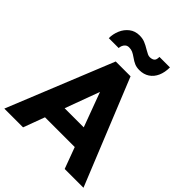

<svg xmlns="http://www.w3.org/2000/svg" viewBox="-263 -1107 1252 1252"><g transform="rotate(45 363.0 -480.5)"><path d="M294.4 -731H431.2L728 0H554.7L500 -147.5H225.6L170.9 0H-2ZM450.7 -279.8 362.3 -518.1 274.4 -279.8ZM357.9 -831.5Q338.4 -845.2 324.2 -851.6Q310.1 -857.9 291.5 -857.9Q275.9 -857.9 265.6 -849.4Q255.4 -840.8 250.7 -828.6Q246.1 -816.4 246.1 -806.6H154.8Q154.8 -844.7 169.9 -880.4Q185.1 -916 214.4 -938.7Q243.7 -961.4 284.7 -961.4Q312.5 -961.4 334.2 -952.6Q356 -943.8 382.3 -927.7Q399.9 -917.5 410.4 -912.6Q420.9 -907.7 431.2 -907.7Q450.2 -907.7 462.6 -916.3Q475.1 -924.8 475.1 -953.6H571.8Q571.8 -907.7 556.4 -873Q541 -838.4 512 -819.1Q482.9 -799.8 442.9 -799.8Q417 -799.8 398.2 -807.9Q379.4 -815.9 357.9 -831.5Z"/></g></svg>

Font: Glacial Indifference
Style: Bold
Weight: 700
Designer: Alfredo Marco Pradil
Foundry: Alfredo Marco Pradil
Version: Version 1.312